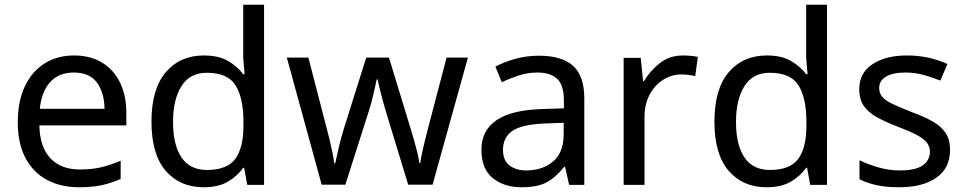

<svg xmlns="http://www.w3.org/2000/svg" viewBox="-20 -780 4073 810"><path d="M292 -546Q361 -546 410.5 -516Q460 -486 486.5 -431.5Q513 -377 513 -304V-251H146Q148 -160 192.5 -112.5Q237 -65 317 -65Q368 -65 407.5 -74.5Q447 -84 489 -102V-25Q448 -7 408 1.5Q368 10 313 10Q237 10 178.5 -21Q120 -52 87.5 -113.5Q55 -175 55 -264Q55 -352 84.5 -415Q114 -478 167.5 -512Q221 -546 292 -546ZM291 -474Q228 -474 191.5 -433.5Q155 -393 148 -321H421Q420 -389 389 -431.5Q358 -474 291 -474Z M839 10Q739 10 679 -59.5Q619 -129 619 -267Q619 -405 679.5 -475.5Q740 -546 840 -546Q902 -546 941.5 -523Q981 -500 1006 -467H1012Q1011 -480 1008.5 -505.5Q1006 -531 1006 -546V-760H1094V0H1023L1010 -72H1006Q982 -38 942 -14Q902 10 839 10ZM853 -63Q938 -63 972.5 -109.5Q1007 -156 1007 -250V-266Q1007 -366 974 -419.5Q941 -473 852 -473Q781 -473 745.5 -416.5Q710 -360 710 -265Q710 -169 745.5 -116Q781 -63 853 -63Z M1610 -303Q1604 -324 1598 -344.5Q1592 -365 1587.5 -383.5Q1583 -402 1579 -418Q1575 -434 1573 -445H1569Q1567 -434 1563.5 -418Q1560 -402 1555.5 -383Q1551 -364 1545.5 -343.5Q1540 -323 1533 -302L1437 -1H1337L1190 -537H1281L1355 -251Q1363 -222 1370 -192.5Q1377 -163 1382.5 -136.5Q1388 -110 1390 -91H1394Q1397 -103 1401 -121Q1405 -139 1409.5 -159Q1414 -179 1419.5 -199Q1425 -219 1430 -235L1525 -537H1621L1713 -235Q1720 -212 1727.5 -186Q1735 -160 1741 -135.5Q1747 -111 1749 -92H1753Q1755 -109 1760.5 -134.5Q1766 -160 1773.5 -190.5Q1781 -221 1789 -251L1864 -537H1954L1805 -1H1702Z M2253 -545Q2351 -545 2398 -502Q2445 -459 2445 -365V0H2381L2364 -76H2360Q2325 -32 2286.5 -11Q2248 10 2180 10Q2107 10 2059 -28.5Q2011 -67 2011 -149Q2011 -229 2074 -272.5Q2137 -316 2268 -320L2359 -323V-355Q2359 -422 2330 -448Q2301 -474 2248 -474Q2206 -474 2168 -461.5Q2130 -449 2097 -433L2070 -499Q2105 -518 2153 -531.5Q2201 -545 2253 -545ZM2279 -259Q2179 -255 2140.5 -227Q2102 -199 2102 -148Q2102 -103 2129.5 -82Q2157 -61 2200 -61Q2268 -61 2313 -98.5Q2358 -136 2358 -214V-262Z M2861 -546Q2876 -546 2893.5 -544.5Q2911 -543 2924 -540L2913 -459Q2900 -462 2884.5 -464Q2869 -466 2855 -466Q2814 -466 2778 -443.5Q2742 -421 2720.5 -380.5Q2699 -340 2699 -286V0H2611V-536H2683L2693 -438H2697Q2723 -482 2764 -514Q2805 -546 2861 -546Z M3214 10Q3114 10 3054 -59.5Q2994 -129 2994 -267Q2994 -405 3054.5 -475.5Q3115 -546 3215 -546Q3277 -546 3316.5 -523Q3356 -500 3381 -467H3387Q3386 -480 3383.5 -505.5Q3381 -531 3381 -546V-760H3469V0H3398L3385 -72H3381Q3357 -38 3317 -14Q3277 10 3214 10ZM3228 -63Q3313 -63 3347.5 -109.5Q3382 -156 3382 -250V-266Q3382 -366 3349 -419.5Q3316 -473 3227 -473Q3156 -473 3120.5 -416.5Q3085 -360 3085 -265Q3085 -169 3120.5 -116Q3156 -63 3228 -63Z M3988 -148Q3988 -70 3930 -30Q3872 10 3774 10Q3718 10 3677.5 1Q3637 -8 3606 -24V-104Q3638 -88 3683.5 -74.5Q3729 -61 3776 -61Q3843 -61 3873 -82.5Q3903 -104 3903 -140Q3903 -160 3892 -176Q3881 -192 3852.5 -208Q3824 -224 3771 -244Q3719 -264 3682 -284Q3645 -304 3625 -332Q3605 -360 3605 -404Q3605 -472 3660.5 -509Q3716 -546 3806 -546Q3855 -546 3897.5 -536.5Q3940 -527 3977 -510L3947 -440Q3913 -454 3876 -464Q3839 -474 3800 -474Q3746 -474 3717.5 -456.5Q3689 -439 3689 -409Q3689 -387 3702 -371.5Q3715 -356 3745.5 -341.5Q3776 -327 3827 -307Q3878 -288 3914 -268Q3950 -248 3969 -219.5Q3988 -191 3988 -148Z"/></svg>

Font: Noto Sans Lisu
Style: Regular
Weight: 400
Designer: Monotype Design Team. David Williams.
Foundry: Monotype Imaging Inc.
Version: Version 2.102